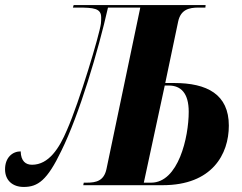

<svg xmlns="http://www.w3.org/2000/svg" viewBox="-62 -734 958 761"><path d="M32 7C88 7 125 -19 181 -136C252 -279 328 -535 366 -704H494L360 -64C350 -17 319 -10 282 -10H270L268 0H583C779 0 845 -123 845 -236C845 -360 759 -405 628 -405H593L644 -648C654 -696 687 -704 725 -704H752L753 -714H230L227 -704H246C310 -704 339 -701 339 -665C339 -658 339 -650 338 -641C333 -598 252 -329 204 -220C173 -146 131 -81 65 -81C40 -81 21 -95 20 -134C-13 -134 -42 -109 -42 -63C-42 -19 -12 7 32 7ZM537 -10H508L591 -395H607C654 -395 686 -366 686 -291C686 -190 645 -10 537 -10Z"/></svg>

Font: Noto Serif Display Condensed ExtraBold
Style: Italic
Weight: 800
Width: 3
Italic angle: -12°
Designer: Monotype Design Team
Foundry: Monotype Imaging Inc.
Version: Version 2.009